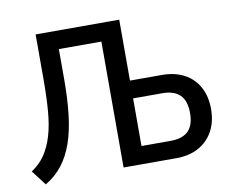

<svg xmlns="http://www.w3.org/2000/svg" viewBox="-78 -807 1131 925"><g transform="rotate(-10 487.0 -345.0)"><path d="M74 15 18 -58Q58 -84 83.5 -121.5Q109 -159 124.5 -210.5Q140 -262 145.5 -331Q151 -400 151 -488V-705H560V-407H716Q779 -407 825 -382.5Q871 -358 896 -312.5Q921 -267 921 -205Q921 -142 895.5 -96Q870 -50 824 -25Q778 0 715 0H457V-616H249V-466Q249 -372 240 -295Q231 -218 210.5 -159Q190 -100 156.5 -57Q123 -14 74 15ZM560 -87H702Q761 -87 789.5 -115.5Q818 -144 818 -203Q818 -263 789 -291.5Q760 -320 703 -320H560Z"/></g></svg>

Font: Nunito Sans 7pt Condensed SemiBold
Style: Regular
Weight: 600
Width: 3
Designer: Vernon Adams
Foundry: Vernon Adams
Version: Version 3.101;gftools[0.9.27]